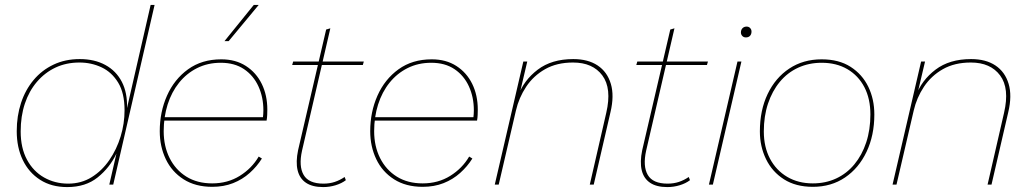

<svg xmlns="http://www.w3.org/2000/svg" viewBox="-20 -750 4182 780"><path d="M253 10Q189 10 143 -19.5Q97 -49 72.5 -100Q48 -151 48 -217Q48 -279 65.5 -332Q83 -385 116.5 -425Q150 -465 197.5 -487.5Q245 -510 304 -510Q364 -510 408 -486Q452 -462 475 -417.5Q498 -373 496 -311L592 -730H608L440 0H424L453 -126Q426 -69 377 -29.5Q328 10 253 10ZM257 -4Q310 -4 352 -30Q394 -56 424 -99.5Q454 -143 470 -195.5Q486 -248 486 -302Q486 -372 460 -414.5Q434 -457 392.5 -476.5Q351 -496 303 -496Q249 -496 205.5 -475.5Q162 -455 130 -417.5Q98 -380 81 -329Q64 -278 64 -216Q64 -149 89.5 -101.5Q115 -54 159 -29Q203 -4 257 -4Z M842 9Q774 9 726 -21.5Q678 -52 653.5 -103.5Q629 -155 629 -217Q629 -295 658.5 -361.5Q688 -428 744 -468.5Q800 -509 879 -509Q937 -509 979 -482Q1021 -455 1043.5 -409Q1066 -363 1066 -305Q1066 -295 1065.5 -283Q1065 -271 1063 -260H640V-274H1053L1048 -271Q1049 -279 1049.5 -287Q1050 -295 1050 -302Q1050 -355 1030 -399Q1010 -443 971.5 -469Q933 -495 877 -495Q824 -495 781 -473.5Q738 -452 707.5 -414Q677 -376 661 -325.5Q645 -275 645 -217Q645 -156 669 -108Q693 -60 737 -32.5Q781 -5 842 -5Q905 -5 954 -35.5Q1003 -66 1031 -114L1044 -106Q1024 -74 994.5 -47.5Q965 -21 927 -6Q889 9 842 9ZM1011 -730H1031L909 -583H892Z M1293 10Q1249 10 1223 -7.5Q1197 -25 1189 -58.5Q1181 -92 1191 -140L1305 -630L1322 -635L1207 -138Q1193 -75 1213.5 -39.5Q1234 -4 1294 -4Q1319 -4 1340 -11Q1361 -18 1380 -31L1385 -18Q1368 -5 1343.5 2.5Q1319 10 1293 10ZM1167 -486 1171 -500H1458L1454 -486Z M1697 9Q1629 9 1581 -21.5Q1533 -52 1508.5 -103.5Q1484 -155 1484 -217Q1484 -295 1513.5 -361.5Q1543 -428 1599 -468.5Q1655 -509 1734 -509Q1792 -509 1834 -482Q1876 -455 1898.5 -409Q1921 -363 1921 -305Q1921 -295 1920.5 -283Q1920 -271 1918 -260H1495V-274H1908L1903 -271Q1904 -279 1904.5 -287Q1905 -295 1905 -302Q1905 -355 1885 -399Q1865 -443 1826.5 -469Q1788 -495 1732 -495Q1679 -495 1636 -473.5Q1593 -452 1562.5 -414Q1532 -376 1516 -325.5Q1500 -275 1500 -217Q1500 -156 1524 -108Q1548 -60 1592 -32.5Q1636 -5 1697 -5Q1760 -5 1809 -35.5Q1858 -66 1886 -114L1899 -106Q1879 -74 1849.5 -47.5Q1820 -21 1782 -6Q1744 9 1697 9Z M1990 0 2106 -500H2122L2089 -360L2085 -361Q2108 -424 2164.5 -467Q2221 -510 2309 -510Q2369 -510 2408 -484Q2447 -458 2461.5 -409.5Q2476 -361 2460 -294L2392 0H2376L2443 -292Q2466 -391 2427 -443.5Q2388 -496 2308 -496Q2242 -496 2194.5 -469Q2147 -442 2117.5 -397.5Q2088 -353 2076 -301L2006 0Z M2691 10Q2647 10 2621 -7.5Q2595 -25 2587 -58.5Q2579 -92 2589 -140L2703 -630L2720 -635L2605 -138Q2591 -75 2611.5 -39.5Q2632 -4 2692 -4Q2717 -4 2738 -11Q2759 -18 2778 -31L2783 -18Q2766 -5 2741.5 2.5Q2717 10 2691 10ZM2565 -486 2569 -500H2856L2852 -486Z M3010 -598Q3001 -598 2995.5 -604Q2990 -610 2990 -618Q2990 -629 2996.5 -635.5Q3003 -642 3013 -642Q3022 -642 3027.5 -636Q3033 -630 3033 -622Q3033 -611 3027 -604.5Q3021 -598 3010 -598ZM2992 -500 2876 0H2860L2976 -500Z M3282 9Q3213 9 3165 -21.5Q3117 -52 3092 -103.5Q3067 -155 3067 -216Q3067 -302 3098.5 -368Q3130 -434 3186.5 -471.5Q3243 -509 3318 -509Q3388 -509 3435.5 -478.5Q3483 -448 3507.5 -397.5Q3532 -347 3532 -285Q3532 -200 3500.5 -133.5Q3469 -67 3413 -29Q3357 9 3282 9ZM3282 -5Q3334 -5 3377 -25Q3420 -45 3451 -82.5Q3482 -120 3499 -171.5Q3516 -223 3516 -285Q3516 -349 3491.5 -396Q3467 -443 3422.5 -469Q3378 -495 3318 -495Q3266 -495 3222.5 -475Q3179 -455 3148 -417.5Q3117 -380 3100 -329Q3083 -278 3083 -216Q3083 -153 3108 -105.5Q3133 -58 3178 -31.5Q3223 -5 3282 -5Z M3606 0 3722 -500H3738L3705 -360L3701 -361Q3724 -424 3780.5 -467Q3837 -510 3925 -510Q3985 -510 4024 -484Q4063 -458 4077.5 -409.5Q4092 -361 4076 -294L4008 0H3992L4059 -292Q4082 -391 4043 -443.5Q4004 -496 3924 -496Q3858 -496 3810.5 -469Q3763 -442 3733.5 -397.5Q3704 -353 3692 -301L3622 0Z"/></svg>

Font: Work Sans Thin
Style: Italic
Weight: 250
Italic angle: -13°
Designer: Wei Huang
Foundry: Wei Huang
Version: Version 2.012